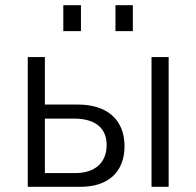

<svg xmlns="http://www.w3.org/2000/svg" viewBox="-20 -720 757 740"><path d="M264 -263C347 -263 391 -227 391 -161C391 -93 346 -53 271 -53H153V-263ZM290 0C399 0 460 -59 460 -157C460 -258 393 -317 281 -317H153V-500H87V0ZM564 -500V0H630V-500ZM292 -600V-700H224V-600ZM492 -600V-700H425V-600Z"/></svg>

Font: Perun Light
Style: Regular
Weight: 300
Foundry: Copyright (c) Stefan Peev, Context Ltd, 2016
Version: Version 1.089